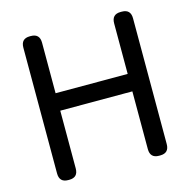

<svg xmlns="http://www.w3.org/2000/svg" viewBox="-103 -801 894 903"><g transform="rotate(-15 343.5 -350.0)"><path d="M120 0Q77 0 77 -44V-656Q77 -700 120 -700H125Q168 -700 168 -656V-410H519V-656Q519 -700 562 -700H568Q611 -700 611 -656V-44Q611 0 568 0H562Q519 0 519 -44V-325H168V-44Q168 0 125 0Z"/></g></svg>

Font: Zen Maru Gothic Medium
Style: Regular
Weight: 500
Designer: Yoshimichi Ohira
Foundry: Positype
Version: Version 1.001